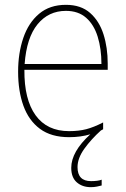

<svg xmlns="http://www.w3.org/2000/svg" viewBox="-20 -558 521 795"><path d="M301 134Q301 192 357 192Q370 192 382 190.5Q394 189 401 186V210Q393 212 381.5 214.5Q370 217 356 217Q321 217 298 197Q275 177 275 137Q275 70 354 -2Q314 10 266 10Q192 10 145.5 -24.5Q99 -59 77 -120Q55 -181 55 -261Q55 -338 76.5 -401Q98 -464 142 -501Q186 -538 253 -538Q315 -538 353 -504.5Q391 -471 408.5 -416Q426 -361 426 -295V-269H81Q80 -146 127.5 -80.5Q175 -15 266 -15Q306 -15 337 -23Q368 -31 407 -51V-23Q403 -20 398 -18Q358 18 329.5 57.5Q301 97 301 134ZM253 -513Q181 -513 135.5 -457.5Q90 -402 82 -293H400Q400 -356 384.5 -406Q369 -456 336.5 -484.5Q304 -513 253 -513Z"/></svg>

Font: Noto Sans Thai SemCond Thin
Style: Regular
Weight: 100
Width: 4
Designer: Monotype Design Team
Foundry: Monotype Imaging Inc.
Version: Version 2.002; ttfautohint (v1.8.4.7-5d5b)